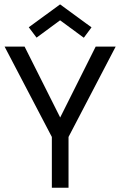

<svg xmlns="http://www.w3.org/2000/svg" viewBox="-20 -878 588 898"><path d="M151 -702 114.5 -750.5 261 -857.5 408 -750 372 -701.5 261 -783ZM222.5 -237.5 1.5 -660H95L261.5 -328.5L427.5 -660H521L300.5 -237.5V0H222.5Z"/></svg>

Font: League Spartan
Style: Regular
Weight: 350
Foundry: The League of Moveable Type
Version: Version 2.002